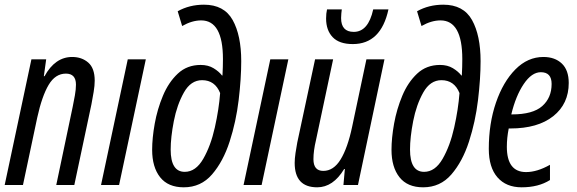

<svg xmlns="http://www.w3.org/2000/svg" viewBox="-21 -789 2463 819"><path d="M-1 0H77L138 -288Q158 -379 186.5 -427Q215 -475 260 -475Q303 -475 303 -428Q303 -408 298.5 -382.5Q294 -357 289 -333L219 0H296L369 -344Q374 -370 378.5 -397Q383 -424 383 -445Q383 -498 355.5 -522Q328 -546 287 -546Q214 -546 169 -464H166L176 -536H113Z M410 0 524 -536H601L487 0Z M763 10Q836 10 883.5 -45Q931 -100 958.5 -185Q986 -270 997 -362Q1008 -454 1008 -528Q1008 -638 971.5 -703.5Q935 -769 849 -769Q787 -769 737 -741L756 -678Q798 -702 837 -702Q930 -702 930 -537Q930 -522 929.5 -503Q929 -484 928 -467H926Q913 -484 890 -498Q867 -512 835 -512Q777 -512 737.5 -475Q698 -438 674 -380.5Q650 -323 639 -261.5Q628 -200 628 -150Q628 -76 662 -33Q696 10 763 10ZM767 -56Q707 -56 707 -151Q707 -203 720.5 -272.5Q734 -342 763.5 -394.5Q793 -447 841 -447Q896 -447 918 -392Q913 -324 895.5 -245.5Q878 -167 846 -111.5Q814 -56 767 -56Z M1018 0 1132 -536H1209L1095 0Z M1332 10Q1400 10 1447 -68H1450L1444 0H1506L1619 -536H1542L1481 -248Q1462 -158 1432 -109Q1402 -60 1358 -60Q1316 -60 1316 -110Q1316 -146 1327 -192L1400 -536H1323L1247 -181Q1243 -160 1239.5 -136Q1236 -112 1236 -94Q1236 10 1332 10ZM1484 -601Q1604 -601 1636 -749H1571Q1550 -653 1488 -653Q1434 -653 1434 -712Q1434 -722 1435 -731.5Q1436 -741 1437 -749H1374Q1370 -732 1370 -710Q1370 -660 1398 -630.5Q1426 -601 1484 -601Z M1784 10Q1857 10 1904.5 -45Q1952 -100 1979.5 -185Q2007 -270 2018 -362Q2029 -454 2029 -528Q2029 -638 1992.5 -703.5Q1956 -769 1870 -769Q1808 -769 1758 -741L1777 -678Q1819 -702 1858 -702Q1951 -702 1951 -537Q1951 -522 1950.5 -503Q1950 -484 1949 -467H1947Q1934 -484 1911 -498Q1888 -512 1856 -512Q1798 -512 1758.5 -475Q1719 -438 1695 -380.5Q1671 -323 1660 -261.5Q1649 -200 1649 -150Q1649 -76 1683 -33Q1717 10 1784 10ZM1788 -56Q1728 -56 1728 -151Q1728 -203 1741.5 -272.5Q1755 -342 1784.5 -394.5Q1814 -447 1862 -447Q1917 -447 1939 -392Q1934 -324 1916.5 -245.5Q1899 -167 1867 -111.5Q1835 -56 1788 -56Z M2204 10Q2276 10 2325 -21V-86Q2270 -55 2223 -55Q2141 -55 2141 -163Q2141 -201 2149 -241H2156Q2273 -241 2339 -293.5Q2405 -346 2405 -435Q2405 -490 2375.5 -518Q2346 -546 2297 -546Q2230 -546 2177.5 -493Q2125 -440 2094.5 -351Q2064 -262 2064 -154Q2064 -75 2101 -32.5Q2138 10 2204 10ZM2160 -301Q2179 -380 2213 -430.5Q2247 -481 2286 -481Q2332 -481 2332 -431Q2332 -372 2292 -336.5Q2252 -301 2163 -301Z"/></svg>

Font: Noto Sans UI Condensed
Style: Italic
Weight: 400
Width: 3
Italic angle: -12°
Designer: Monotype Design Team
Foundry: Monotype Imaging Inc.
Version: Version 1.901